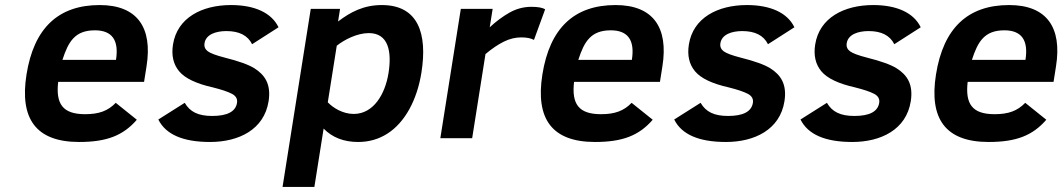

<svg xmlns="http://www.w3.org/2000/svg" viewBox="-20 -547 4205 760"><path d="M374.5 -527C210.5 -527 114 -435.3 84.9 -252C57.3 -77.5 121.6 15 293.6 15C402.7 15 467.9 -10.8 521.6 -73L438.2 -140C407.2 -107.9 371.7 -95 317 -95C228.1 -95 200.3 -135.6 210.3 -223H550.3L560.1 -285C584.3 -437.4 524.1 -527 374.5 -527ZM439.1 -310H227.1C250.5 -382.1 276.6 -427 355.6 -427C423.6 -427 451.5 -388 439.1 -310Z M876.2 -424C926.8 -424 960.7 -406.7 977.9 -372L1082.5 -439C1055 -496.5 987.7 -527 894.5 -527C778.8 -527 681.5 -476.5 664.8 -371C657.9 -327.7 666.1 -292.2 689.4 -264.5C712.7 -236.8 757.2 -215.7 822.8 -201C857.5 -192.3 882.6 -183.8 898.3 -175.5C914 -167.2 920.6 -155.3 918.2 -140C912.7 -105.3 879.9 -88 819.9 -88C764.4 -88 731.9 -104.4 711.2 -140L606.7 -74C636 -14.7 704.3 15 811.6 15C925.2 15 1025.4 -34.1 1043.1 -146C1053.8 -213.3 1028.5 -250.5 987.3 -276.5C964.6 -290.8 925.3 -305 869.5 -319C835.6 -327.7 813.2 -336 802.5 -344C791.8 -352 787.4 -362.7 789.6 -376C795.1 -411.2 835.4 -424 876.2 -424Z M1491.5 -527C1418 -527 1366.1 -498.2 1318.2 -462L1326.1 -512H1210.1L1098.4 193H1224.4L1261 -38C1295.4 -2.7 1341 15 1397.6 15C1440.3 15 1478.9 4 1513.4 -18C1583.1 -62.5 1631 -151.6 1648.2 -260C1672.6 -413.9 1635.4 -527 1491.5 -527ZM1380.2 -96C1336.4 -96 1298 -120.5 1277.5 -142L1313 -366C1342.7 -389.7 1393.4 -416 1439.9 -416C1517.7 -416 1531.3 -343 1517.9 -258C1504.6 -174 1458.4 -96 1380.2 -96Z M2093.6 -389 2137.8 -510C2127.5 -516.7 2109.4 -520 2083.4 -520C2052.7 -520 2023.8 -512.3 1996.7 -497C1969.6 -481.7 1943.6 -462.3 1918.5 -439L1930.1 -512H1804.1L1723 0H1849L1901.7 -333C1927.1 -354.3 1951.2 -370.7 1974 -382C1996.8 -393.3 2019.9 -399 2043.2 -399C2064.5 -399 2081.3 -395.7 2093.6 -389Z M2416.5 -527C2252.5 -527 2156 -435.3 2126.9 -252C2099.3 -77.5 2163.6 15 2335.6 15C2444.7 15 2509.9 -10.8 2563.6 -73L2480.2 -140C2449.2 -107.9 2413.7 -95 2359 -95C2270.1 -95 2242.3 -135.6 2252.3 -223H2592.3L2602.1 -285C2626.3 -437.4 2566.1 -527 2416.5 -527ZM2481.1 -310H2269.1C2292.5 -382.1 2318.6 -427 2397.6 -427C2465.6 -427 2493.5 -388 2481.1 -310Z M2918.2 -424C2968.8 -424 3002.7 -406.7 3019.9 -372L3124.5 -439C3097 -496.5 3029.7 -527 2936.5 -527C2820.8 -527 2723.5 -476.5 2706.8 -371C2699.9 -327.7 2708.1 -292.2 2731.4 -264.5C2754.7 -236.8 2799.2 -215.7 2864.8 -201C2899.5 -192.3 2924.6 -183.8 2940.3 -175.5C2956 -167.2 2962.6 -155.3 2960.2 -140C2954.7 -105.3 2921.9 -88 2861.9 -88C2806.4 -88 2773.9 -104.4 2753.2 -140L2648.7 -74C2678 -14.7 2746.3 15 2853.6 15C2967.2 15 3067.4 -34.1 3085.1 -146C3095.8 -213.3 3070.5 -250.5 3029.3 -276.5C3006.6 -290.8 2967.3 -305 2911.5 -319C2877.6 -327.7 2855.2 -336 2844.5 -344C2833.8 -352 2829.4 -362.7 2831.6 -376C2837.1 -411.2 2877.4 -424 2918.2 -424Z M3418.2 -424C3468.8 -424 3502.7 -406.7 3519.9 -372L3624.5 -439C3597 -496.5 3529.7 -527 3436.5 -527C3320.8 -527 3223.5 -476.5 3206.8 -371C3199.9 -327.7 3208.1 -292.2 3231.4 -264.5C3254.7 -236.8 3299.2 -215.7 3364.8 -201C3399.5 -192.3 3424.6 -183.8 3440.3 -175.5C3456 -167.2 3462.6 -155.3 3460.2 -140C3454.7 -105.3 3421.9 -88 3361.9 -88C3306.4 -88 3273.9 -104.4 3253.2 -140L3148.7 -74C3178 -14.7 3246.3 15 3353.6 15C3467.2 15 3567.4 -34.1 3585.1 -146C3595.8 -213.3 3570.5 -250.5 3529.3 -276.5C3506.6 -290.8 3467.3 -305 3411.5 -319C3377.6 -327.7 3355.2 -336 3344.5 -344C3333.8 -352 3329.4 -362.7 3331.6 -376C3337.1 -411.2 3377.4 -424 3418.2 -424Z M3974.5 -527C3810.5 -527 3714 -435.3 3684.9 -252C3657.3 -77.5 3721.6 15 3893.6 15C4002.7 15 4067.9 -10.8 4121.6 -73L4038.2 -140C4007.2 -107.9 3971.7 -95 3917 -95C3828.1 -95 3800.3 -135.6 3810.3 -223H4150.3L4160.1 -285C4184.3 -437.4 4124.1 -527 3974.5 -527ZM4039.1 -310H3827.1C3850.5 -382.1 3876.6 -427 3955.6 -427C4023.6 -427 4051.5 -388 4039.1 -310Z"/></svg>

Font: Fog Sans
Style: It
Weight: 700
Foundry: Intel Corporation
Version: Version 1.00